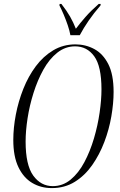

<svg xmlns="http://www.w3.org/2000/svg" viewBox="-20 -951 612 982"><path d="M245 11Q189 11 144.5 -15.5Q100 -42 74 -96.5Q48 -151 48 -235Q48 -297 61 -365Q74 -433 99.5 -497Q125 -561 163 -612Q201 -663 252 -693.5Q303 -724 366 -724Q418 -724 462.5 -700Q507 -676 534 -623Q561 -570 561 -481Q561 -423 549.5 -356Q538 -289 513.5 -224.5Q489 -160 451.5 -106.5Q414 -53 362.5 -21Q311 11 245 11ZM250 1Q301 1 341.5 -32.5Q382 -66 411.5 -121.5Q441 -177 460.5 -243Q480 -309 489.5 -375Q499 -441 499 -494Q499 -612 462 -663Q425 -714 364 -714Q314 -714 273 -681.5Q232 -649 202 -595Q172 -541 151.5 -476Q131 -411 121 -346Q111 -281 111 -227Q111 -107 150 -53Q189 1 250 1ZM340 -771Q336 -794 326.5 -822Q317 -850 305.5 -877Q294 -904 284 -923L285 -931H294Q322 -895 338.5 -866Q355 -837 368 -804Q389 -832 417 -864Q445 -896 485 -931H495L494 -923Q460 -884 433.5 -845.5Q407 -807 388 -771Z"/></svg>

Font: Noto Serif Display ExtraCondensed Light
Style: Italic
Weight: 300
Width: 2
Italic angle: -12°
Designer: Monotype Design Team
Foundry: Monotype Imaging Inc.
Version: Version 2.009